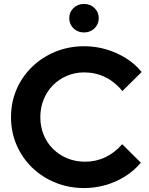

<svg xmlns="http://www.w3.org/2000/svg" viewBox="-20 -946 758 976"><path d="M408 10Q330 10 262 -17.5Q194 -45 143.5 -94Q93 -143 64.5 -208.5Q36 -274 36 -350Q36 -427 64.5 -492.5Q93 -558 144 -607Q195 -656 262.5 -683.5Q330 -711 408 -711Q466 -711 520 -695Q574 -679 620.5 -650Q667 -621 700 -580L602 -483Q564 -530 514.5 -554Q465 -578 408 -578Q361 -578 320 -560.5Q279 -543 249 -512.5Q219 -482 202 -440.5Q185 -399 185 -350Q185 -302 202 -260.5Q219 -219 250 -188.5Q281 -158 322.5 -141Q364 -124 413 -124Q468 -124 516 -147Q564 -170 601 -213L696 -119Q663 -79 617 -50Q571 -21 517.5 -5.5Q464 10 408 10ZM407 -781Q375 -781 353.5 -802Q332 -823 332 -854Q332 -884 353.5 -905Q375 -926 407 -926Q439 -926 460.5 -905Q482 -884 482 -854Q482 -823 460.5 -802Q439 -781 407 -781Z"/></svg>

Font: Red Hat Display ExtraBold
Style: Regular
Weight: 800
Designer: Pentagram, MCKL
Foundry: Pentagram, MCKL
Version: Version 1.023